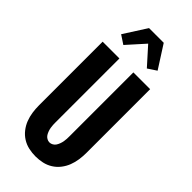

<svg xmlns="http://www.w3.org/2000/svg" viewBox="-304 -1040 1109 1109"><g transform="rotate(45 250.0 -486.0)"><path d="M250 8Q222 8 194.5 2Q167 -4 143 -19Q119 -34 101.5 -56.5Q84 -79 74 -105Q64 -131 60 -159Q56 -187 56 -215V-735H193V-215Q193 -204 193.5 -192.5Q194 -181 196 -170Q198 -159 202 -148Q206 -137 212 -127.5Q218 -118 228.5 -112Q239 -106 250 -106Q261 -106 271.5 -112Q282 -118 288 -127.5Q294 -137 298 -148Q302 -159 304 -170Q306 -181 306.5 -192.5Q307 -204 307 -215V-735H444V-215Q444 -187 440 -159Q436 -131 426 -105Q416 -79 398.5 -56.5Q381 -34 357 -19Q333 -4 305.5 2Q278 8 250 8ZM154 -806 101 -841 190 -980H310L399 -841L346 -806L250 -913Z"/></g></svg>

Font: Iosevka SS18 Heavy
Style: Regular
Weight: 900
Monospace: yes
Designer: Belleve Invis
Foundry: Belleve Invis
Version: Version 25.1.1; ttfautohint (v1.8.4)